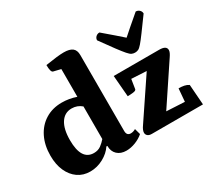

<svg xmlns="http://www.w3.org/2000/svg" viewBox="-143 -975 1342 1229"><g transform="rotate(-30 528.0 -361.0)"><path d="M207 12Q155 12 116.5 -15Q78 -42 56.5 -90Q35 -138 35 -203Q35 -280 64 -338.5Q93 -397 145.5 -429.5Q198 -462 267 -462Q321 -462 373 -444V-649L319 -662Q303 -666 303 -719Q354 -727 386 -730.5Q418 -734 439 -734Q482 -734 502.5 -718Q523 -702 523 -666V-105Q523 -70 553 -70Q563 -70 573.5 -73.5Q584 -77 589 -81L601 -37Q576 -15 541.5 -1.5Q507 12 474 12Q432 12 407 -11.5Q382 -35 382 -76H375Q350 -38 304 -13Q258 12 207 12ZM286 -79Q317 -79 338.5 -95Q360 -111 376 -130V-371Q345 -398 303 -398Q251 -398 222 -353.5Q193 -309 193 -227Q193 -79 286 -79ZM667 0Q647 0 637 -9Q627 -18 627 -31Q627 -41 632 -52.5Q637 -64 645 -75L840 -365L729 -371L718 -301Q716 -291 694.5 -288.5Q673 -286 654 -286L641 -443H977Q1030 -443 1030 -411Q1030 -402 1025 -391Q1020 -380 1011 -367L819 -79L953 -72L961 -167Q983 -167 1001 -163.5Q1019 -160 1034 -150L1045 0ZM835 -504Q822 -504 811 -509Q800 -514 783.5 -533Q767 -552 738.5 -590Q710 -628 663 -694Q663 -709 674 -719.5Q685 -730 701 -730Q748 -690 781 -661.5Q814 -633 835 -614Q856 -633 889 -661.5Q922 -690 969 -730Q985 -730 996 -719.5Q1007 -709 1007 -694Q959 -628 931 -590Q903 -552 886.5 -533Q870 -514 859 -509Q848 -504 835 -504Z"/></g></svg>

Font: Petrona ExtraBold
Style: Regular
Weight: 800
Designer: Ringo R. Seeber
Foundry: Ringo R. Seeber
Version: Version 2.001; ttfautohint (v1.8.3)